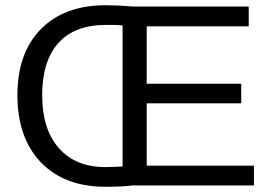

<svg xmlns="http://www.w3.org/2000/svg" viewBox="-20 -713 1040 738"><path d="M956.1 0H487.8Q451.2 4.9 384.8 4.9Q228 4.9 137.2 -88.9Q46.9 -183.6 46.9 -347.2Q46.9 -509.3 137.2 -601.1Q227.5 -692.9 386.2 -692.9Q431.6 -692.9 490.2 -688H936V-611.8H543.9V-391.1H907.2V-315.9H543.9V-76.2H956.1ZM384.8 -70.8Q408.2 -70.8 451.2 -73.2V-615.2Q434.1 -617.2 404.8 -617.2H386.2Q267.1 -617.2 204.6 -547.9Q142.1 -478.5 142.1 -347.2Q142.1 -216.3 206.3 -143.6Q270.5 -70.8 384.8 -70.8Z"/></svg>

Font: Libra Sans Modern
Style: Regular
Weight: 400
Foundry: Stefan Peev, Context Ltd
Version: Version 1.000